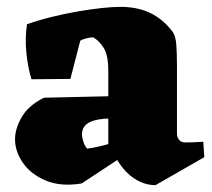

<svg xmlns="http://www.w3.org/2000/svg" viewBox="-20 -525 621 562"><path d="M435 17Q412 17 390 7Q368 -3 349 -22.5Q330 -42 316 -70L297 -73V-318Q297 -365 282.5 -386.5Q268 -408 252 -416Q242 -415 232 -412.5Q222 -410 215 -406L186 -294L72 -293Q61 -330 57 -372.5Q53 -415 59 -454Q93 -466 131.5 -475.5Q170 -485 207.5 -491.5Q245 -498 278 -501.5Q311 -505 333 -505Q363 -505 390 -498Q417 -491 441.5 -474.5Q466 -458 486 -431Q494 -419 496 -395Q498 -371 498 -329V-134Q498 -124 504 -116Q510 -108 522 -108Q534 -108 545.5 -108.5Q557 -109 575 -110L578 -65ZM219 12Q158 22 114 3.5Q70 -15 47 -48.5Q24 -82 24 -117Q24 -149 44 -183Q64 -217 109 -239L331 -244V-178H299Q284 -178 269.5 -175.5Q255 -173 244 -168Q233 -163 226.5 -154Q220 -145 220 -132Q220 -122 224 -110Q228 -98 235 -90Q251 -92 266.5 -95.5Q282 -99 297.5 -103.5Q313 -108 325 -111L342 -69Z"/></svg>

Font: Eczar ExtraBold
Style: Regular
Weight: 800
Designer: Vaibhav Singh
Foundry: Rosetta Type Foundry
Version: Version 2.000